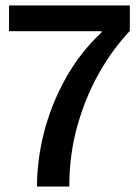

<svg xmlns="http://www.w3.org/2000/svg" viewBox="-20 -681 511 701"><path d="M115 0Q115 -97 141 -198.5Q167 -300 219.5 -394.5Q272 -489 351 -563V-567H13V-661H454V-568Q393 -504 343 -416.5Q293 -329 263 -223.5Q233 -118 233 0Z"/></svg>

Font: Bricolage Grotesque 48pt Medium
Style: Regular
Weight: 500
Designer: Mathieu Triay
Foundry: Atelier Triay
Version: Version 1.000; ttfautohint (v1.8.4.7-5d5b);gftools[0.9.32]